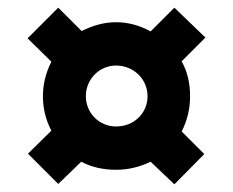

<svg xmlns="http://www.w3.org/2000/svg" viewBox="-20 -604 608 501"><path d="M132 -124 192 -182C218 -168 249 -161 283 -161C314 -161 344 -168 373 -182L435 -123L513 -202L454 -261C469 -290 476 -321 476 -353C476 -387 469 -417 454 -444L516 -506L435 -584L373 -522C344 -538 314 -546 283 -546C252 -546 223 -538 193 -523L132 -584L52 -504L114 -443C99 -413 92 -383 92 -353C92 -322 99 -292 114 -263L53 -203ZM283 -274C238 -274 204 -310 204 -353C204 -397 239 -433 283 -433C328 -433 365 -398 365 -353C365 -309 330 -274 283 -274Z"/></svg>

Font: Kathrein 85 Heavy
Style: Regular
Weight: 900
Designer: Lazydogs Typefoundry, based on Open Sans by Ascender Corporation
Foundry: Lazydogs Typefoundry
Version: Version 1.003;PS 001.003;hotconv 1.0.88;makeotf.lib2.5.64775